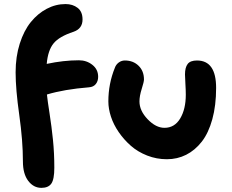

<svg xmlns="http://www.w3.org/2000/svg" viewBox="-20 -825 1134 937"><path d="M182.1 91.8Q143.6 91.8 117.7 57.6Q91.8 23.4 91.8 -37.1Q91.8 -138.2 74 -263.9Q56.2 -389.6 56.2 -472.2Q56.2 -548.3 76.4 -612.1Q96.7 -675.8 130.6 -717.5Q164.6 -759.3 208.3 -782.2Q252 -805.2 299.8 -805.2Q335 -805.2 358.9 -786.6Q382.8 -768.1 382.8 -730Q382.8 -685.1 338.9 -669.9Q269 -647 241.5 -613.3Q213.9 -579.6 208 -513.2Q290 -530.8 365.2 -530.8Q402.8 -530.8 430.9 -508.5Q459 -486.3 459 -450.2Q459 -429.2 447.5 -414.8Q436 -400.4 414.1 -398.9Q293.5 -389.2 209 -363.8Q211.9 -335 221.9 -271Q231.9 -207 238.5 -142.3Q245.1 -77.6 245.1 -6.8Q245.1 50.3 230.5 71Q215.8 91.8 182.1 91.8Z M794.4 -47.9Q744.1 -47.9 698.2 -65.9Q652.3 -84 618.7 -113.5Q585 -143.1 559.6 -179.9Q534.2 -216.8 521.5 -255.6Q508.8 -294.4 508.8 -330.1Q508.8 -416 540.5 -494.1Q545.9 -509.8 559.3 -519.8Q572.8 -529.8 589.4 -529.8Q629.9 -529.8 656.2 -504.2Q682.6 -478.5 682.6 -437Q682.6 -425.8 671.6 -391.1Q660.6 -356.4 660.6 -330.1Q660.6 -284.7 700.7 -242.9Q740.7 -201.2 782.7 -201.2Q832 -201.2 859.4 -246.8Q886.7 -292.5 886.7 -362.8Q886.7 -385.7 884.8 -416Q882.8 -446.3 882.8 -461.9Q882.8 -495.6 895.8 -512.7Q908.7 -529.8 941.4 -529.8Q1034.7 -529.8 1034.7 -396Q1034.7 -310.1 1016.1 -242.9Q997.6 -175.8 964.6 -133.5Q931.6 -91.3 888.4 -69.6Q845.2 -47.9 794.4 -47.9Z"/></svg>

Font: Shantell Sans Irregular Bouncy
Style: Bold
Weight: 700
Designer: Stephen Nixon, Anya Danilova, Shantell Martin
Foundry: Arrow Type
Version: Version 1.006;[9816181b4]